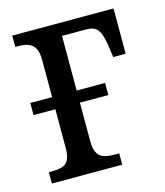

<svg xmlns="http://www.w3.org/2000/svg" viewBox="-87 -604 579 672"><g transform="rotate(-15 202.5 -268.0)"><path d="M19 0V-41H30Q51 -41 66.5 -45.5Q82 -50 90 -64.5Q98 -79 98 -109V-248H19V-292H98V-426Q98 -456 89 -470.5Q80 -485 65 -490Q50 -495 30 -495H19V-536H386V-372H341L336 -407Q332 -437 325.5 -455.5Q319 -474 307.5 -482Q296 -490 275 -490H187V-292H290V-248H187V-108Q187 -79 196 -64.5Q205 -50 220.5 -45.5Q236 -41 255 -41H274V0Z"/></g></svg>

Font: Noto Serif Condensed
Style: Regular
Weight: 400
Width: 3
Designer: Monotype Design Team
Foundry: Monotype Imaging Inc.
Version: Version 2.015